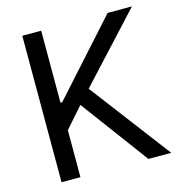

<svg xmlns="http://www.w3.org/2000/svg" viewBox="-107 -824 870 921"><g transform="rotate(-15 327.5 -363.5)"><path d="M85.9 0H179.7V-233.3L269.2 -334.9L517.4 0H630.7L327.8 -399.5L630.3 -727.3H509.6L188.2 -369.7H179.7V-727.3H85.9Z"/></g></svg>

Font: Margiela Sans Text
Style: Regular
Weight: 400
Designer: Stefan Endress, Andreas Faust
Version: Version 1.100;FEAKit 1.0